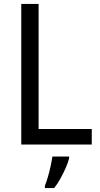

<svg xmlns="http://www.w3.org/2000/svg" viewBox="-20 -734 508 975"><path d="M88 0V-714H176V-79H446V0ZM331 70Q326 91 314 118Q302 145 287 172.5Q272 200 255 221H208V209Q215 192 223 165Q231 138 237 110Q243 82 246 61H331Z"/></svg>

Font: Noto Sans Ethiopic SemCond
Style: Regular
Weight: 400
Width: 4
Designer: Monotype Design Team
Foundry: Monotype Imaging Inc.
Version: Version 2.102; ttfautohint (v1.8.4.7-5d5b)